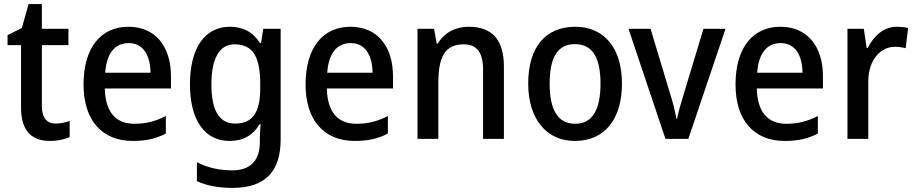

<svg xmlns="http://www.w3.org/2000/svg" viewBox="-20 -680 4478 940"><path d="M252 -75C210 -75 185 -103 185 -159V-459H315V-539H185V-660H120L87 -543L17 -508V-459H83V-154C83 -32 141 10 226 10C263 10 297 2 321 -9V-88C302 -81 276 -75 252 -75Z M609 -549C474 -549 389 -447 389 -266C389 -92 479 10 629 10C696 10 743 -1 792 -26V-112C741 -86 696 -74 638 -74C545 -74 496 -133 493 -247H817V-307C817 -452 741 -549 609 -549ZM610 -469C682 -469 716 -408 717 -324H495C502 -419 542 -469 610 -469Z M1105 -549C984 -549 910 -446 910 -268C910 -90 983 10 1104 10C1171 10 1219 -18 1251 -72H1256C1254 -52 1252 -18 1252 0V18C1252 108 1203 154 1118 154C1053 154 996 141 944 114V207C993 229 1048 240 1118 240C1280 240 1354 158 1354 3V-539H1269L1258 -469H1253C1218 -524 1169 -549 1105 -549ZM1128 -463C1216 -463 1254 -405 1254 -270V-247C1254 -129 1216 -75 1131 -75C1054 -75 1015 -138 1015 -267C1015 -394 1054 -463 1128 -463Z M1696 -549C1561 -549 1476 -447 1476 -266C1476 -92 1566 10 1716 10C1783 10 1830 -1 1879 -26V-112C1828 -86 1783 -74 1725 -74C1632 -74 1583 -133 1580 -247H1904V-307C1904 -452 1828 -549 1696 -549ZM1697 -469C1769 -469 1803 -408 1804 -324H1582C1589 -419 1629 -469 1697 -469Z M2275 -549C2211 -549 2155 -521 2124 -467H2118L2105 -539H2024V0H2126V-273C2126 -400 2157 -463 2251 -463C2316 -463 2345 -421 2345 -338V0H2447V-355C2447 -489 2386 -549 2275 -549Z M3025 -271C3025 -450 2933 -549 2797 -549C2649 -549 2566 -447 2566 -271C2566 -97 2656 10 2794 10C2942 10 3025 -98 3025 -271ZM2671 -270C2671 -396 2708 -464 2795 -464C2882 -464 2920 -395 2920 -271C2920 -145 2882 -74 2796 -74C2709 -74 2671 -146 2671 -270Z M3238 0H3350L3532 -539H3424L3327 -218C3315 -178 3300 -128 3295 -99H3291C3286 -135 3272 -186 3260 -224L3165 -539H3057Z M3801 -549C3666 -549 3581 -447 3581 -266C3581 -92 3671 10 3821 10C3888 10 3935 -1 3984 -26V-112C3933 -86 3888 -74 3830 -74C3737 -74 3688 -133 3685 -247H4009V-307C4009 -452 3933 -549 3801 -549ZM3802 -469C3874 -469 3908 -408 3909 -324H3687C3694 -419 3734 -469 3802 -469Z M4370 -549C4306 -549 4257 -503 4228 -445H4223L4209 -539H4129V0H4231V-282C4231 -386 4291 -451 4361 -451C4380 -451 4399 -448 4414 -444L4426 -543C4409 -547 4388 -549 4370 -549Z"/></svg>

Font: Noto Sans Thai Looped SemiCondensed Medium
Style: Regular
Weight: 500
Width: 4
Designer: Sasikarn Vongin, Ben Mitchell
Foundry: The Fontpad Ltd
Version: Version 1.001